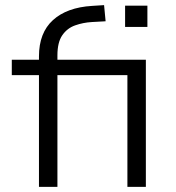

<svg xmlns="http://www.w3.org/2000/svg" viewBox="-20 -729 687 749"><path d="M132 0V-436H26V-496H151L132 -470V-509Q132 -601 186.5 -650.5Q241 -700 339 -706L386 -709L392 -646L338 -643Q304 -641 273 -630Q242 -619 223 -591.5Q204 -564 204 -513V-481L189 -496H549V0H477V-436H204V0ZM468 -624V-707H555V-624Z"/></svg>

Font: Nunito Sans 6pt Light
Style: Regular
Weight: 300
Version: Version 3.101;gftools[0.9.27]